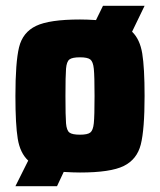

<svg xmlns="http://www.w3.org/2000/svg" viewBox="-20 -585 550 660"><path d="M477 -255Q477 -140 464 -88.5Q451 -37 405.5 -14.5Q360 8 255 8Q233 8 199 6L176 55H33L77 -33Q49 -59 41 -108Q33 -157 33 -255Q33 -371 45.5 -422.5Q58 -474 104 -496Q150 -518 255 -518Q278 -518 310 -516L334 -565H477L434 -476Q461 -450 469 -401Q477 -352 477 -255ZM305 -255Q305 -324 302.5 -348.5Q300 -373 290.5 -380.5Q281 -388 255 -388Q228 -388 218.5 -380.5Q209 -373 207 -349Q205 -325 205 -255Q205 -185 207 -161Q209 -137 218.5 -129.5Q228 -122 255 -122Q281 -122 290.5 -129.5Q300 -137 302.5 -161.5Q305 -186 305 -255Z"/></svg>

Font: Saira Semi Condensed ExtraBold
Style: Regular
Weight: 800
Width: 4
Designer: Hector Gatti with collaboration of the Omnibus-Type team
Foundry: Omnibus-Type
Version: Version 1.001; ttfautohint (v1.8)